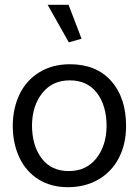

<svg xmlns="http://www.w3.org/2000/svg" viewBox="-20 -765 576 798"><path d="M262 13Q192 13 140 -19.5Q88 -52 60.5 -110.5Q33 -169 33 -244Q34 -318 62.5 -375.5Q91 -433 145 -465.5Q199 -498 271 -498Q380 -498 442 -428.5Q504 -359 504 -241Q504 -167 474.5 -109.5Q445 -52 390 -19.5Q335 13 262 13ZM423 -240Q423 -326 383 -378.5Q343 -431 270 -431Q198 -431 156 -378.5Q114 -326 113 -245Q113 -160 153 -107Q193 -54 266 -54Q338 -54 380 -106.5Q422 -159 423 -240ZM265 -745H178L266 -589L319 -604Z"/></svg>

Font: Catamaran
Style: Regular
Weight: 400
Designer: Pria Ravichandran
Version: Version 1.000;PS 001.000;hotconv 1.0.70;makeotf.lib2.5.58329